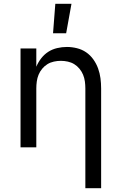

<svg xmlns="http://www.w3.org/2000/svg" viewBox="-20 -775 640 1010"><path d="M429 215V-310Q429 -328 426.5 -346.5Q424 -365 417 -382Q410 -399 398 -413.5Q386 -428 370.5 -437.5Q355 -447 336.5 -451Q318 -455 300 -455Q282 -455 263.5 -451Q245 -447 229.5 -437.5Q214 -428 202 -413.5Q190 -399 183 -382Q176 -365 173.5 -346.5Q171 -328 171 -310V0H88V-520H171V-424Q181 -448 197 -468.5Q213 -489 234 -502.5Q255 -516 280.5 -522Q306 -528 332 -528Q358 -528 384.5 -521.5Q411 -515 433 -500Q455 -485 471 -462.5Q487 -440 496 -415Q505 -390 508.5 -363.5Q512 -337 512 -310V215ZM259 -600 271 -755H356L328 -600Z"/></svg>

Font: Iosevka Fixed Extended
Style: Regular
Weight: 400
Width: 7
Monospace: yes
Designer: Belleve Invis
Foundry: Belleve Invis
Version: Version 24.1.1; ttfautohint (v1.8.4)